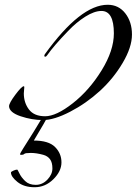

<svg xmlns="http://www.w3.org/2000/svg" viewBox="-20 -476 574 806"><path d="M82 -110 80 -84Q80 -45 101.5 -16.5Q123 12 169.5 12Q216 12 285.5 -42.5Q355 -97 406.5 -180.5Q458 -264 458 -336Q458 -430 406 -430Q376 -430 338 -406Q300 -382 266 -346Q206 -284 178 -244Q174 -238 170 -238Q166 -238 166 -241Q166 -244 168 -248Q318 -456 432 -456Q478 -456 506 -420Q534 -384 534 -331Q534 -278 495 -212Q456 -146 399 -94Q342 -42 274.5 -7Q207 28 160.5 28Q114 28 66.5 12Q19 -4 18 -30Q18 -43 44.5 -78.5Q71 -114 80 -114Q82 -114 82 -110ZM176 20Q176 24 122 114Q184 114 211 141Q238 168 238 205.5Q238 243 204 276.5Q170 310 125.5 310Q81 310 53.5 288Q26 266 26 248Q26 245 36 240.5Q46 236 52 236Q54 236 61.5 252Q69 268 85.5 284Q102 300 130 300Q158 300 179 278Q200 256 200 231Q200 206 190 192.5Q180 179 162 174Q133 166 109.5 166Q86 166 82 170Q78 174 71 174Q64 174 64 172Q64 168 78 146Q126 71 156 20Q158 18 167 18Q176 18 176 20Z"/></svg>

Font: Miama
Style: Regular
Weight: 400
Italic angle: 16.5°
Designer: Linus Romer
Foundry: Linus Romer
Version: 0.32